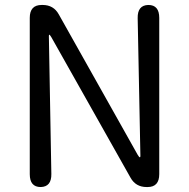

<svg xmlns="http://www.w3.org/2000/svg" viewBox="-20 -754 762 774"><path d="M144 0Q100 0 100 -52V-682Q100 -734 148 -734H152Q196 -734 217 -696L535 -130Q541 -120 543.5 -120Q546 -120 546 -125L535 -681Q534 -733 578 -734Q622 -734 622 -682V-52Q622 0 575 0H571Q527 0 506 -38L187 -604Q181 -614 179 -614Q177 -614 177 -609L187 -53Q188 -1 144 0Z"/></svg>

Font: Resource Han Rounded KR
Style: Regular
Weight: 400
Designer: Cyano Hao (round all glyphs); Ryoko NISHIZUKA 西塚涼子 (kana, bopomofo & ideographs); Paul D. Hunt (Latin, Greek & Cyrillic)
Foundry: Cyano Hao
Version: 0.990